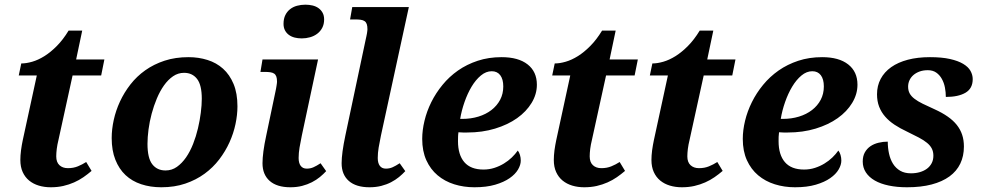

<svg xmlns="http://www.w3.org/2000/svg" viewBox="-20 -790 4202 820"><path d="M270 -71.8Q293.5 -71.8 312.5 -79.6Q331.5 -87.4 348.1 -98.1L371.1 -60.1Q354.5 -45.9 336.2 -33.2Q317.9 -20.5 296.4 -11Q274.9 -1.5 250.2 4.2Q225.6 9.8 196.8 9.8Q169.4 9.8 145.8 2.7Q122.1 -4.4 104.5 -18.8Q86.9 -33.2 76.9 -55.2Q66.9 -77.1 66.9 -106.9Q66.9 -115.7 67.6 -126.5Q68.4 -137.2 69.8 -148.4Q71.3 -159.7 73.2 -170.7Q75.2 -181.6 77.1 -190.9L137.2 -467.8H60.1L70.8 -519Q92.3 -519 117.7 -526.4Q143.1 -533.7 169.7 -550.3Q196.3 -566.9 222.9 -593.8Q249.5 -620.6 272.9 -659.2H331.1L305.2 -536.1H425.8L412.1 -467.8H290L230 -193.8Q224.6 -171.9 222.4 -154.1Q220.2 -136.2 220.2 -122.1Q220.2 -97.2 233.9 -84.5Q247.6 -71.8 270 -71.8Z M457 -200.2Q457 -237.8 465.8 -277.8Q474.6 -317.9 492.4 -356.4Q510.3 -395 537.1 -429.4Q564 -463.9 600.3 -489.7Q636.7 -515.6 682.9 -530.8Q729 -545.9 785.2 -545.9Q828.1 -545.9 866.2 -533.9Q904.3 -522 932.6 -496.6Q960.9 -471.2 977.5 -431.4Q994.1 -391.6 994.1 -335.9Q994.1 -299.8 985.8 -260.3Q977.5 -220.7 960.2 -182.4Q942.9 -144 916.3 -109.1Q889.6 -74.2 853.5 -47.9Q817.4 -21.5 771.5 -5.9Q725.6 9.8 668.9 9.8Q622.1 9.8 583 -3.2Q543.9 -16.1 516.1 -42.2Q488.3 -68.4 472.7 -107.9Q457 -147.5 457 -200.2ZM687 -62Q713.9 -62 735.6 -77.4Q757.3 -92.8 774.7 -117.9Q792 -143.1 804.7 -175.3Q817.4 -207.5 825.4 -241.7Q833.5 -275.9 837.6 -308.8Q841.8 -341.8 841.8 -368.2Q841.8 -427.2 821.5 -453.1Q801.3 -479 766.1 -479Q740.7 -479 719.2 -464.4Q697.8 -449.7 680.4 -425.3Q663.1 -400.9 649.9 -369.4Q636.7 -337.9 627.7 -304.2Q618.7 -270.5 614.3 -237.1Q609.9 -203.6 609.9 -175.8Q609.9 -114.7 630.4 -88.4Q650.9 -62 687 -62Z M1338.4 -536.1 1269 -210.9Q1263.2 -183.6 1259.3 -159.9Q1255.4 -136.2 1255.4 -115.2Q1255.4 -93.3 1264.4 -81.5Q1273.4 -69.8 1290 -69.8Q1305.7 -69.8 1318.8 -75.7Q1332 -81.5 1349.1 -92.8L1373 -59.1Q1361.3 -46.4 1346.2 -33.9Q1331.1 -21.5 1312 -11.7Q1293 -2 1270.3 3.9Q1247.6 9.8 1220.2 9.8Q1162.6 9.8 1131.8 -17.3Q1101.1 -44.4 1101.1 -92.8Q1101.1 -114.3 1105 -144Q1108.9 -173.8 1117.2 -211.9L1156.2 -397.9Q1157.7 -404.3 1158.9 -411.1Q1160.2 -418 1161.1 -424.1Q1162.1 -430.2 1162.6 -434.6Q1163.1 -439 1163.1 -440.9Q1163.1 -454.6 1160.2 -462.9Q1157.2 -471.2 1150.9 -475.6Q1144.5 -480 1134.5 -481.4Q1124.5 -482.9 1110.4 -482.9H1092.3L1101.1 -536.1ZM1269 -626Q1252.4 -626 1238.3 -629.6Q1224.1 -633.3 1213.6 -641.1Q1203.1 -648.9 1197 -660.6Q1190.9 -672.4 1190.9 -688Q1190.9 -710 1198.5 -725.3Q1206.1 -740.7 1218.8 -750.7Q1231.4 -760.7 1248.5 -765.4Q1265.6 -770 1284.2 -770Q1300.3 -770 1314.7 -766.6Q1329.1 -763.2 1340.1 -755.4Q1351.1 -747.6 1357.7 -735.6Q1364.3 -723.6 1364.3 -707Q1364.3 -686.5 1356.2 -671.1Q1348.1 -655.8 1334.7 -645.8Q1321.3 -635.7 1304.2 -630.9Q1287.1 -626 1269 -626Z M1627.9 -69.8Q1643.6 -69.8 1656.7 -75.7Q1669.9 -81.5 1687 -92.8L1710.9 -59.1Q1699.2 -46.4 1684.1 -33.9Q1668.9 -21.5 1650.1 -11.7Q1631.3 -2 1608.4 3.9Q1585.4 9.8 1558.1 9.8Q1500.5 9.8 1469.7 -17.3Q1439 -44.4 1439 -92.8Q1439 -135.7 1455.1 -211.9L1542 -622.1Q1543.5 -628.4 1544.9 -635.3Q1546.4 -642.1 1547.4 -648.2Q1548.3 -654.3 1548.8 -658.7Q1549.3 -663.1 1549.3 -665Q1549.3 -678.7 1546.4 -687Q1543.5 -695.3 1537.1 -699.7Q1530.8 -704.1 1520.5 -705.6Q1510.3 -707 1496.1 -707H1475.1L1484.4 -759.8H1726.1L1606.9 -210.9Q1601.1 -183.6 1597.2 -159.9Q1593.3 -136.2 1593.3 -115.2Q1593.3 -93.3 1602.3 -81.5Q1611.3 -69.8 1627.9 -69.8Z M2044.9 -65.9Q2069.3 -65.9 2091.3 -73Q2113.3 -80.1 2132.1 -91.6Q2150.9 -103 2165.8 -117.4Q2180.7 -131.8 2191.4 -147Q2197.3 -139.6 2200.7 -128.2Q2204.1 -116.7 2204.1 -104Q2204.1 -85.9 2192.4 -65.9Q2180.7 -45.9 2156.5 -29.1Q2132.3 -12.2 2095 -1.2Q2057.6 9.8 2006.3 9.8Q1960.4 9.8 1919.9 -2.9Q1879.4 -15.6 1848.9 -41.3Q1818.4 -66.9 1800.8 -105.7Q1783.2 -144.5 1783.2 -196.8Q1783.2 -233.9 1793 -274.4Q1802.7 -314.9 1822 -353.8Q1841.3 -392.6 1869.9 -427.5Q1898.4 -462.4 1936 -488.8Q1973.6 -515.1 2020.3 -530.5Q2066.9 -545.9 2122.1 -545.9Q2193.8 -545.9 2233.4 -514.9Q2272.9 -483.9 2272.9 -428.2Q2272.9 -387.7 2250.5 -350.6Q2228 -313.5 2188.5 -285.4Q2148.9 -257.3 2094.2 -240.7Q2039.6 -224.1 1975.1 -224.1Q1966.8 -224.1 1957 -224.1Q1947.3 -224.1 1938 -225.1Q1936.5 -215.3 1936.3 -205.3Q1936 -195.3 1936 -187Q1936 -128.9 1963.1 -97.4Q1990.2 -65.9 2044.9 -65.9ZM2080.1 -485.8Q2055.7 -485.8 2033.7 -467.5Q2011.7 -449.2 1994.1 -419.9Q1976.6 -390.6 1963.9 -354.2Q1951.2 -317.9 1945.3 -282.2H1954.1Q1991.2 -282.2 2023.2 -292Q2055.2 -301.8 2078.9 -320.1Q2102.5 -338.4 2116 -363.8Q2129.4 -389.2 2129.4 -420.9Q2129.4 -451.7 2116.5 -468.8Q2103.5 -485.8 2080.1 -485.8Z M2548.3 -71.8Q2571.8 -71.8 2590.8 -79.6Q2609.9 -87.4 2626.5 -98.1L2649.4 -60.1Q2632.8 -45.9 2614.5 -33.2Q2596.2 -20.5 2574.7 -11Q2553.2 -1.5 2528.6 4.2Q2503.9 9.8 2475.1 9.8Q2447.8 9.8 2424.1 2.7Q2400.4 -4.4 2382.8 -18.8Q2365.2 -33.2 2355.2 -55.2Q2345.2 -77.1 2345.2 -106.9Q2345.2 -115.7 2345.9 -126.5Q2346.7 -137.2 2348.1 -148.4Q2349.6 -159.7 2351.6 -170.7Q2353.5 -181.6 2355.5 -190.9L2415.5 -467.8H2338.4L2349.1 -519Q2370.6 -519 2396 -526.4Q2421.4 -533.7 2448 -550.3Q2474.6 -566.9 2501.2 -593.8Q2527.8 -620.6 2551.3 -659.2H2609.4L2583.5 -536.1H2704.1L2690.4 -467.8H2568.4L2508.3 -193.8Q2502.9 -171.9 2500.7 -154.1Q2498.5 -136.2 2498.5 -122.1Q2498.5 -97.2 2512.2 -84.5Q2525.9 -71.8 2548.3 -71.8Z M2965.3 -71.8Q2988.8 -71.8 3007.8 -79.6Q3026.9 -87.4 3043.5 -98.1L3066.4 -60.1Q3049.8 -45.9 3031.5 -33.2Q3013.2 -20.5 2991.7 -11Q2970.2 -1.5 2945.6 4.2Q2920.9 9.8 2892.1 9.8Q2864.7 9.8 2841.1 2.7Q2817.4 -4.4 2799.8 -18.8Q2782.2 -33.2 2772.2 -55.2Q2762.2 -77.1 2762.2 -106.9Q2762.2 -115.7 2762.9 -126.5Q2763.7 -137.2 2765.1 -148.4Q2766.6 -159.7 2768.6 -170.7Q2770.5 -181.6 2772.5 -190.9L2832.5 -467.8H2755.4L2766.1 -519Q2787.6 -519 2813 -526.4Q2838.4 -533.7 2865 -550.3Q2891.6 -566.9 2918.2 -593.8Q2944.8 -620.6 2968.3 -659.2H3026.4L3000.5 -536.1H3121.1L3107.4 -467.8H2985.4L2925.3 -193.8Q2919.9 -171.9 2917.7 -154.1Q2915.5 -136.2 2915.5 -122.1Q2915.5 -97.2 2929.2 -84.5Q2942.9 -71.8 2965.3 -71.8Z M3414.1 -65.9Q3438.5 -65.9 3460.4 -73Q3482.4 -80.1 3501.2 -91.6Q3520 -103 3534.9 -117.4Q3549.8 -131.8 3560.5 -147Q3566.4 -139.6 3569.8 -128.2Q3573.2 -116.7 3573.2 -104Q3573.2 -85.9 3561.5 -65.9Q3549.8 -45.9 3525.6 -29.1Q3501.5 -12.2 3464.1 -1.2Q3426.8 9.8 3375.5 9.8Q3329.6 9.8 3289.1 -2.9Q3248.5 -15.6 3218 -41.3Q3187.5 -66.9 3169.9 -105.7Q3152.3 -144.5 3152.3 -196.8Q3152.3 -233.9 3162.1 -274.4Q3171.9 -314.9 3191.2 -353.8Q3210.4 -392.6 3239 -427.5Q3267.6 -462.4 3305.2 -488.8Q3342.8 -515.1 3389.4 -530.5Q3436 -545.9 3491.2 -545.9Q3563 -545.9 3602.5 -514.9Q3642.1 -483.9 3642.1 -428.2Q3642.1 -387.7 3619.6 -350.6Q3597.2 -313.5 3557.6 -285.4Q3518.1 -257.3 3463.4 -240.7Q3408.7 -224.1 3344.2 -224.1Q3335.9 -224.1 3326.2 -224.1Q3316.4 -224.1 3307.1 -225.1Q3305.7 -215.3 3305.4 -205.3Q3305.2 -195.3 3305.2 -187Q3305.2 -128.9 3332.3 -97.4Q3359.4 -65.9 3414.1 -65.9ZM3449.2 -485.8Q3424.8 -485.8 3402.8 -467.5Q3380.9 -449.2 3363.3 -419.9Q3345.7 -390.6 3333 -354.2Q3320.3 -317.9 3314.5 -282.2H3323.2Q3360.4 -282.2 3392.3 -292Q3424.3 -301.8 3448 -320.1Q3471.7 -338.4 3485.1 -363.8Q3498.5 -389.2 3498.5 -420.9Q3498.5 -451.7 3485.6 -468.8Q3472.7 -485.8 3449.2 -485.8Z M3870.6 -49.8Q3891.1 -49.8 3908.7 -54.9Q3926.3 -60.1 3939 -69.6Q3951.7 -79.1 3959 -93Q3966.3 -106.9 3966.3 -125Q3966.3 -142.1 3959.7 -155.3Q3953.1 -168.5 3939.2 -179.9Q3925.3 -191.4 3904.1 -202.6Q3882.8 -213.9 3853.5 -228Q3824.2 -241.7 3800.5 -257.3Q3776.9 -272.9 3760.3 -292Q3743.7 -311 3734.6 -334.5Q3725.6 -357.9 3725.6 -387.2Q3725.6 -423.8 3741.2 -453.1Q3756.8 -482.4 3786.1 -503.2Q3815.4 -523.9 3857.2 -534.9Q3898.9 -545.9 3951.7 -545.9Q4002 -545.9 4036.9 -538.1Q4071.8 -530.3 4093.5 -517.3Q4115.2 -504.4 4124.8 -487.3Q4134.3 -470.2 4134.3 -452.1Q4134.3 -412.1 4103.5 -394Q4072.8 -376 4019.5 -376Q4019.5 -396 4015.6 -416.3Q4011.7 -436.5 4002.4 -453.1Q3993.2 -469.7 3978.5 -480Q3963.9 -490.2 3942.4 -490.2Q3922.9 -490.2 3907.5 -484.6Q3892.1 -479 3881.1 -469.5Q3870.1 -460 3864.3 -447.3Q3858.4 -434.6 3858.4 -419.9Q3858.4 -403.3 3865 -391.1Q3871.6 -378.9 3885.5 -368.2Q3899.4 -357.4 3920.9 -346.9Q3942.4 -336.4 3971.7 -323.2Q4003.9 -308.6 4027.3 -292.2Q4050.8 -275.9 4066.2 -256.6Q4081.5 -237.3 4089.1 -214.6Q4096.7 -191.9 4096.7 -164.1Q4096.7 -123.5 4081.3 -91.3Q4065.9 -59.1 4035.2 -36.6Q4004.4 -14.2 3959 -2.2Q3913.6 9.8 3853.5 9.8Q3810.5 9.8 3775.6 2.4Q3740.7 -4.9 3716.1 -19Q3691.4 -33.2 3678 -53.7Q3664.6 -74.2 3664.6 -100.1Q3664.6 -123.5 3673.8 -139.6Q3683.1 -155.8 3698 -165.8Q3712.9 -175.8 3732.2 -180.4Q3751.5 -185.1 3771.5 -185.1Q3771.5 -158.2 3776.9 -133.8Q3782.2 -109.4 3793.9 -90.6Q3805.7 -71.8 3824.5 -60.8Q3843.3 -49.8 3870.6 -49.8Z"/></svg>

Font: Droid Serif
Style: Bold Italic
Weight: 700
Italic angle: -12°
Designer: Monotype Design team
Foundry: Monotype Imaging Inc.
Version: Version 1.03